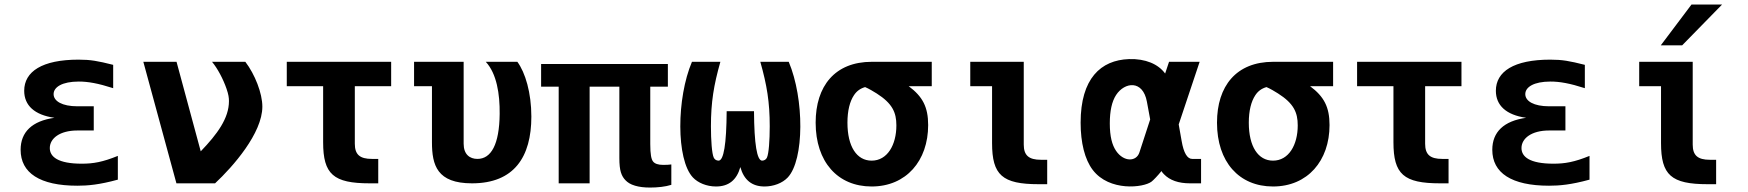

<svg xmlns="http://www.w3.org/2000/svg" viewBox="-20 -825 7867 864"><path d="M328.1 10.7C375 10.7 426.8 6.3 510.3 -16.6V-123.5C441.9 -95.7 399.9 -88.4 348.1 -88.4C240.7 -88.4 204.1 -119.6 204.1 -158.7C204.1 -202.1 249 -237.8 328.1 -237.8H401.9V-346.7H328.1C260.3 -346.7 221.2 -369.6 221.2 -401.4C221.2 -433.1 259.8 -458 334.5 -458C376 -458 420.9 -450.2 489.3 -428.2V-533.2C419.4 -550.8 387.7 -556.6 333.5 -556.6C169.4 -556.6 88.9 -502.9 88.9 -416.5C88.9 -350.6 135.3 -307.6 225.1 -294.9C124.5 -280.8 72.8 -231 72.8 -150.9C72.8 -46.9 159.2 10.7 328.1 10.7Z M773.9 0H947.8C1028.3 -75.2 1160.6 -225.6 1160.6 -345.2C1160.6 -404.8 1127.4 -490.2 1084 -546.9H934.1C959 -517.1 984.4 -469.2 999.5 -425.3C1008.3 -399.4 1010.3 -385.3 1010.3 -370.1C1010.3 -292.5 957.5 -221.2 883.3 -144L774.4 -546.9H625Z M1644 0H1682.1V-109.9H1653.8C1599.1 -109.9 1576.7 -129.4 1576.7 -178.2V-437H1740.2V-546.9H1270.5V-437H1434.1V-185.1C1434.1 -41 1480 0 1644 0Z M2104 0C2293.5 0 2371.1 -118.7 2371.1 -300.3C2371.1 -407.7 2343.8 -498.5 2308.1 -546.9H2166C2215.3 -493.7 2229.5 -401.9 2228.5 -312.5C2227.1 -174.3 2189.9 -109.9 2128.4 -109.9C2094.2 -109.9 2066.4 -129.9 2066.4 -178.2V-546.9H1843.3V-437H1923.8V-185.1C1923.8 -81.5 1946.8 0 2104 0Z M2905.3 19C2921.4 19 2939.5 18.1 2955.6 16.1C2971.7 14.2 2986.8 11.2 3001 6.8V-85L2984.9 -83.5C2979.5 -83 2972.7 -83 2964.4 -83C2941.4 -83 2926.3 -88.4 2918.5 -98.6C2911.1 -108.4 2906.2 -128.9 2906.2 -176.8V-435.1H2985.4V-537.1H2415V-435.1H2494.1V0H2633.3V-435.1H2767.1V-113.8C2767.1 -85 2769.5 -64 2773.9 -49.8C2778.8 -33.7 2786.1 -22.5 2795.4 -13.2C2804.7 -3.9 2816.4 4.4 2837.9 10.7C2856.4 16.1 2877.4 19 2905.3 19Z M3202.1 14.2C3259.3 14.2 3295.4 -15.1 3311.5 -73.2C3327.6 -15.1 3363.8 14.2 3420.4 14.2C3460.4 14.2 3500.5 -0.5 3524.9 -26.4C3599.6 -106 3599.6 -380.4 3529.3 -546.9H3401.4C3431.2 -441.9 3443.8 -365.2 3443.8 -256.8C3443.8 -192.9 3439.5 -133.3 3431.2 -115.7C3427.2 -107.4 3419.9 -102.5 3409.7 -102.1C3386.2 -102.1 3374 -176.3 3373 -324.7H3250C3249 -176.3 3236.8 -102.1 3213.4 -102.1C3203.1 -102.5 3195.8 -107.4 3191.9 -115.7C3183.6 -133.3 3179.2 -192.9 3179.2 -256.8C3179.2 -365.2 3191.9 -441.9 3221.7 -546.9H3093.8C3024.4 -383.8 3022 -107.4 3098.1 -26.4C3120.6 -2.4 3159.7 14.2 3202.1 14.2Z M3902.3 14.2C4058.1 14.2 4156.7 -101.6 4156.7 -262.2C4156.7 -343.3 4131.8 -390.6 4069.3 -437H4172.9V-546.9H3903.3C3736.8 -546.9 3650.4 -437.5 3650.4 -272.9C3650.4 -96.7 3749.5 14.2 3902.3 14.2ZM3902.3 -102.1C3835.4 -102.1 3793.5 -165.5 3793.5 -272.9C3793.5 -327.1 3804.2 -368.7 3822.8 -396.5C3835 -415 3851.1 -426.8 3873 -433.1C3889.2 -426.3 3911.6 -413.1 3925.3 -404.3C3995.6 -359.4 4013.7 -319.3 4013.7 -260.7C4013.7 -172.9 3973.1 -102.1 3902.3 -102.1Z M4654.3 3.9H4692.4V-106H4664.1C4609.4 -106 4586.9 -126 4586.9 -174.3V-546.9H4346.2V-437H4444.3V-181.2C4444.3 -37.1 4490.2 3.9 4654.3 3.9Z M5335 0H5384.8V-109.9H5344.7C5322.8 -109.9 5306.6 -136.7 5297.4 -190.4L5284.2 -265.1L5378.4 -546.9H5240.7L5223.1 -494.1C5192.4 -536.6 5134.3 -561.5 5060.5 -559.1C4933.6 -554.7 4842.8 -471.7 4842.8 -272.9C4842.8 -183.1 4861.3 -107.4 4897.5 -60.1C4972.2 37.6 5126 20 5162.1 -7.8C5170.9 -14.6 5191.4 -36.1 5206.5 -55.2C5207.5 -52.2 5213.9 -44.9 5217.8 -41C5244.1 -13.7 5283.2 0 5335 0ZM5107.4 -139.2C5093.8 -96.7 5037.1 -95.2 5002.4 -146C4984.4 -172.4 4974.1 -210.9 4974.1 -269.5C4974.1 -325.7 4983.4 -368.2 5002.4 -397.5C5041 -456.5 5123 -466.3 5141.1 -367.2L5155.8 -287.6Z M5708.5 14.2C5864.3 14.2 5962.9 -101.6 5962.9 -262.2C5962.9 -343.3 5938 -390.6 5875.5 -437H5979V-546.9H5709.5C5543 -546.9 5456.5 -437.5 5456.5 -272.9C5456.5 -96.7 5555.7 14.2 5708.5 14.2ZM5708.5 -102.1C5641.6 -102.1 5599.6 -165.5 5599.6 -272.9C5599.6 -327.1 5610.4 -368.7 5628.9 -396.5C5641.1 -415 5657.2 -426.8 5679.2 -433.1C5695.3 -426.3 5717.8 -413.1 5731.4 -404.3C5801.8 -359.4 5819.8 -319.3 5819.8 -260.7C5819.8 -172.9 5779.3 -102.1 5708.5 -102.1Z M6460.4 0H6498.5V-109.9H6470.2C6415.5 -109.9 6393.1 -129.4 6393.1 -178.2V-437H6556.6V-546.9H6086.9V-437H6250.5V-185.1C6250.5 -41 6296.4 0 6460.4 0Z M6950.7 10.7C6997.6 10.7 7049.3 6.3 7132.8 -16.6V-123.5C7064.5 -95.7 7022.5 -88.4 6970.7 -88.4C6863.3 -88.4 6826.7 -119.6 6826.7 -158.7C6826.7 -202.1 6871.6 -237.8 6950.7 -237.8H7024.4V-346.7H6950.7C6882.8 -346.7 6843.8 -369.6 6843.8 -401.4C6843.8 -433.1 6882.3 -458 6957 -458C6998.5 -458 7043.5 -450.2 7111.8 -428.2V-533.2C7042 -550.8 7010.3 -556.6 6956.1 -556.6C6792 -556.6 6711.4 -502.9 6711.4 -416.5C6711.4 -350.6 6757.8 -307.6 6847.7 -294.9C6747.1 -280.8 6695.3 -231 6695.3 -150.9C6695.3 -46.9 6781.7 10.7 6950.7 10.7Z M7453.6 -621.1H7549.8L7729.5 -804.7H7591.8ZM7664.6 3.9H7702.6V-106H7674.3C7619.6 -106 7597.2 -126 7597.2 -174.3V-546.9H7356.4V-437H7454.6V-181.2C7454.6 -37.1 7500.5 3.9 7664.6 3.9Z"/></svg>

Font: Hack
Style: Bold
Weight: 700
Monospace: yes
Designer: Christopher Simpkins
Foundry: Christopher Simpkins
Version: Version 2.010